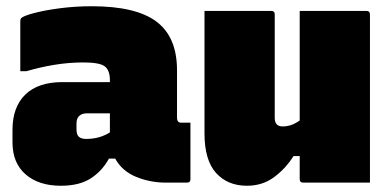

<svg xmlns="http://www.w3.org/2000/svg" viewBox="-20 -585 1240 615"><path d="M547 -360V-208Q547 -192 560 -192H590V-11Q590 0 579 0H512Q461 0 416 -18.5Q371 -37 349 -77H329Q307 -37 270.5 -13.5Q234 10 175 10Q104 10 62 -26.5Q20 -63 20 -129V-169Q20 -242 61 -282Q102 -322 180 -322H332V-328Q332 -360 315.5 -372.5Q299 -385 247 -385Q201 -385 155 -377.5Q109 -370 65 -357H45V-517Q45 -524 48 -527Q55 -534 88.5 -543Q122 -552 171.5 -558.5Q221 -565 274 -565Q416 -565 481.5 -515.5Q547 -466 547 -360ZM225 -171Q225 -154 232.5 -147Q240 -140 256 -140Q299 -140 332 -161V-222H258Q242 -222 233 -213Q225 -205 225 -189Z M849 -550Q860 -550 860 -539V-208Q860 -180 885 -180Q898 -180 911 -184Q924 -188 940 -199V-550H1154Q1165 -550 1165 -539V0H951Q940 0 940 -11V-85H920Q896 -46 858.5 -18Q821 10 771 10Q709 10 672 -31Q635 -72 635 -158V-550Z"/></svg>

Font: Recursive Sn Lnr St XBk
Style: Regular
Weight: 1000
Version: Version 1.079;hotconv 1.0.112;makeotfexe 2.5.65598; ttfautoh